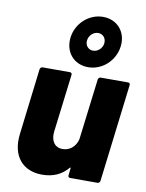

<svg xmlns="http://www.w3.org/2000/svg" viewBox="-91 -880 727 953"><g transform="rotate(10 273.0 -404.0)"><path d="M320 -557C391 -557 453 -613 462 -687C471 -760 423 -816 351 -816C280 -816 218 -760 209 -687C200 -613 248 -557 320 -557ZM341 -733C365 -733 382 -713 379 -687C376 -662 354 -642 330 -642C306 -642 289 -662 292 -687C295 -713 317 -733 341 -733ZM378 -505 340 -197C331 -160 302 -135 266 -135C226 -135 205 -166 210 -212L246 -505C247 -512 243 -517 236 -517H98C92 -517 86 -512 85 -505L45 -174C30 -57 92 8 187 8C244 8 286 -12 317 -49C320 -53 322 -51 322 -47L318 -12C317 -5 321 0 328 0H466C472 0 478 -5 479 -12L539 -505C540 -512 536 -517 529 -517H391C385 -517 379 -512 378 -505Z"/></g></svg>

Font: Barlow ExtraBold
Style: Italic
Weight: 800
Italic angle: -7°
Designer: Jeremy Tribby
Foundry: Tribby Type
Version: Version 1.422;hotconv 1.0.109;makeotfexe 2.5.65596